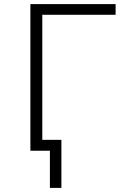

<svg xmlns="http://www.w3.org/2000/svg" viewBox="-20 -734 640 935"><path d="M128 0V-714H543V-662H186V-53H279V181H223V0Z"/></svg>

Font: Noto Sans Mono Light
Style: Regular
Weight: 300
Designer: Monotype Design Team
Foundry: Monotype Imaging Inc.
Version: Version 2.014; ttfautohint (v1.8.4.7-5d5b)